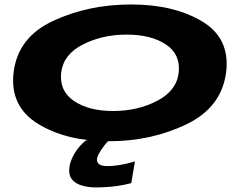

<svg xmlns="http://www.w3.org/2000/svg" viewBox="-20 -612 1080 838"><path d="M455 4.5Q640 4.5 793.8 -69.5Q947.5 -143.5 967 -297Q985 -445.5 861.5 -519Q738 -592.5 552.5 -592.5Q366.5 -592.5 212.5 -521.2Q58.5 -450 39.5 -297Q21.5 -148.5 145.2 -72Q269 4.5 455 4.5ZM474 -127.5Q368 -127.5 303.2 -171Q238.5 -214.5 247 -295Q256.5 -374.5 341.8 -417.8Q427 -461 532.5 -461Q639 -461 703.8 -418.2Q768.5 -375.5 760 -295Q750.5 -215.5 665.2 -171.5Q580 -127.5 474 -127.5ZM398.5 206Q431.5 206 463.2 203Q495 200 519.5 195Q544 190 553 187L569 92.5Q558.5 96 537.8 101Q517 106 493.5 109.5Q470 113 448.5 113Q424.5 113 413.8 105.2Q403 97.5 403 86Q403 74 412.8 56.8Q422.5 39.5 435 23.5Q447.5 7.5 456 0H356.5Q337.5 14 320.2 36Q303 58 292.5 83.2Q282 108.5 282 132.5Q282 159.5 298 175.5Q314 191.5 340.8 198.8Q367.5 206 398.5 206Z"/></svg>

Font: Anybody ExtraExpanded
Style: Bold Italic
Weight: 700
Width: 8
Italic angle: -10°
Version: Version 1.113;gftools[0.9.25]